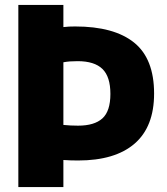

<svg xmlns="http://www.w3.org/2000/svg" viewBox="-20 -760 680 780"><path d="M54.5 0V-740H237.5V-650Q248.5 -651.5 261 -652Q273.5 -652.5 285.5 -652.5Q443.5 -652.5 524.8 -587Q606 -521.5 606 -380Q606 -245 526.8 -176.5Q447.5 -108 297 -108Q266 -108 237.5 -110V0ZM297 -249.5Q363.5 -249.5 396 -279Q428.5 -308.5 428.5 -378.5Q428.5 -448.5 396 -480Q363.5 -511.5 295.5 -511.5Q277.5 -511.5 264.2 -510.5Q251 -509.5 237.5 -507V-252.5Q265.5 -249.5 297 -249.5Z"/></svg>

Font: Encode Sans SemiCondensed SemiCondensed ExtraBold
Style: Regular
Weight: 800
Width: 4
Designer: Multiple Designers
Foundry: Impallari Type
Version: Version 3.000; ttfautohint (v1.8.3) -l 8 -r 50 -G 200 -x 14 